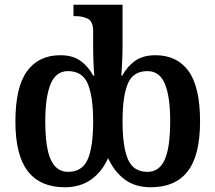

<svg xmlns="http://www.w3.org/2000/svg" viewBox="-20 -780 909 810"><path d="M253 10Q150 10 97.5 -57.5Q45 -125 45 -267Q45 -412 94 -479.5Q143 -547 234 -547Q287 -547 320 -523Q353 -499 373 -461H378Q376 -477 374.5 -512.5Q373 -548 373 -580V-647Q373 -690 350.5 -701Q328 -712 297 -712H290V-760H497V-583Q497 -550 495 -514Q493 -478 492 -461H496Q516 -499 549.5 -523Q583 -547 636 -547Q727 -547 775.5 -480Q824 -413 824 -268Q824 -125 772 -57.5Q720 10 616 10Q550 10 506 -23Q462 -56 436 -113Q411 -56 365 -23Q319 10 253 10ZM267 -55Q327 -55 350 -107.5Q373 -160 373 -268Q373 -372 350.5 -426Q328 -480 267 -480Q216 -480 193.5 -425.5Q171 -371 171 -268Q171 -157 194.5 -106Q218 -55 267 -55ZM602 -55Q652 -55 675 -106.5Q698 -158 698 -269Q698 -373 675.5 -426.5Q653 -480 602 -480Q541 -480 519 -426.5Q497 -373 497 -269Q497 -160 520 -107.5Q543 -55 602 -55Z"/></svg>

Font: Noto Serif SemiCondensed SemiBold
Style: Regular
Weight: 600
Width: 4
Designer: Monotype Design Team
Foundry: Monotype Imaging Inc.
Version: Version 2.013; ttfautohint (v1.8.4.7-5d5b)